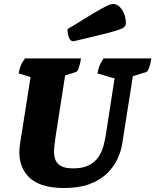

<svg xmlns="http://www.w3.org/2000/svg" viewBox="-20 -935 782 967"><path d="M303 12Q174 12 119.5 -49.5Q65 -111 81 -211L134 -547L74 -565Q77 -585 84 -603Q91 -621 106 -641H388Q384 -613 377 -593.5Q370 -574 362 -572L308 -555L261 -254Q256 -221 253 -190.5Q250 -160 256.5 -137Q263 -114 284.5 -100.5Q306 -87 349 -87Q399 -87 429.5 -103.5Q460 -120 477 -146Q494 -172 501.5 -201.5Q509 -231 513 -256L557 -540L471 -565Q474 -585 481 -603Q488 -621 502 -641H742Q738 -613 731 -593.5Q724 -574 716 -572L649 -551L596 -214Q590 -173 571 -133Q552 -93 517.5 -60Q483 -27 430 -7.5Q377 12 303 12ZM350 -727Q334 -727 327 -746.5Q320 -766 320 -788Q385 -828 426 -853Q467 -878 491.5 -891.5Q516 -905 528.5 -910Q541 -915 549 -915Q575 -915 594.5 -886Q614 -857 614 -819Q614 -808 607.5 -800.5Q601 -793 576.5 -784.5Q552 -776 498.5 -762.5Q445 -749 350 -727Z"/></svg>

Font: Petrona Black
Style: Italic
Weight: 900
Italic angle: -9°
Designer: Ringo R. Seeber
Foundry: Ringo R. Seeber
Version: Version 2.001; ttfautohint (v1.8.3)